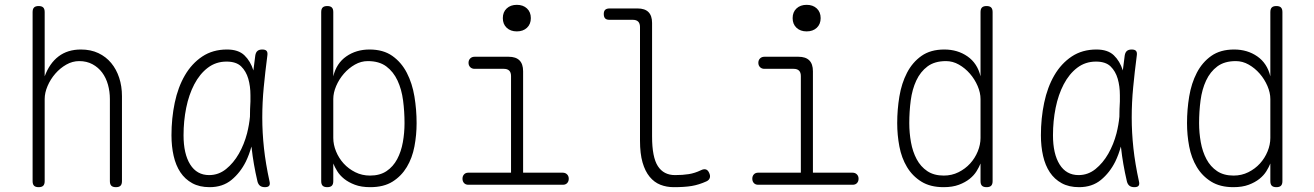

<svg xmlns="http://www.w3.org/2000/svg" viewBox="-20 -765 5440 795"><path d="M165 -355V-15Q165 -2 159 4Q153 10 140 10Q127 10 121 4Q115 -2 115 -15V-715Q115 -728 121 -734Q127 -740 140 -740Q153 -740 159 -734Q165 -728 165 -715V-449Q185 -503 222.5 -531.5Q260 -560 315 -560Q356 -560 387.5 -545Q419 -530 440.5 -504Q462 -478 473.5 -443Q485 -408 485 -367V-15Q485 -2 479 4Q473 10 460 10Q447 10 441 4Q435 -2 435 -15V-355Q435 -386 427 -414.5Q419 -443 403 -464.5Q387 -486 363 -499Q339 -512 308 -512Q280 -512 254.5 -497.5Q229 -483 209 -460Q189 -437 177 -409Q165 -381 165 -355Z M848 10Q806 10 776 -6.5Q746 -23 727 -51.5Q708 -80 699 -119.5Q690 -159 690 -205Q690 -275 703.5 -339.5Q717 -404 745.5 -453Q774 -502 817.5 -531Q861 -560 920 -560Q967 -560 992 -536Q1017 -512 1029 -474V-472Q1033 -503 1037 -535Q1039 -548 1046 -554Q1053 -560 1066 -560Q1079 -560 1084 -554Q1089 -548 1087 -535Q1078 -466 1072 -403Q1066 -340 1066 -278Q1066 -216 1073 -151.5Q1080 -87 1096 -14Q1099 -2 1094.5 4Q1090 10 1077 10Q1064 10 1056.5 4Q1049 -2 1046 -14Q1029 -87 1022 -152Q1022 -155 1021 -158Q1012 -125 998 -96Q975 -50 938.5 -20Q902 10 848 10ZM846 -40Q885 -40 916 -65Q947 -90 969 -128.5Q991 -167 1003 -213Q1012 -249 1015 -282Q1015 -313 1017 -345V-371Q1017 -408 1008 -439Q999 -470 978.5 -490Q958 -510 918 -510Q874 -510 840.5 -484.5Q807 -459 784.5 -416Q762 -373 751 -318.5Q740 -264 740 -205Q740 -128 767.5 -84Q795 -40 846 -40Z M1335 10Q1322 10 1316 4Q1310 -2 1310 -15V-715Q1310 -728 1316 -734Q1322 -740 1335 -740Q1348 -740 1354 -734Q1360 -728 1360 -715V-449Q1373 -503 1414 -531.5Q1455 -560 1510 -560Q1567 -560 1604.5 -533.5Q1642 -507 1664.5 -463.5Q1687 -420 1696 -365.5Q1705 -311 1705 -255Q1705 -206 1696 -158.5Q1687 -111 1664.5 -73.5Q1642 -36 1605.5 -13Q1569 10 1513 10Q1476 10 1449.5 0Q1423 -10 1405 -24.5Q1387 -39 1376.5 -56Q1366 -73 1360 -88V-15Q1360 -2 1354 4Q1348 10 1335 10ZM1512 -38Q1553 -38 1580.5 -56.5Q1608 -75 1624.5 -106Q1641 -137 1648 -176Q1655 -215 1655 -255Q1655 -303 1649 -349Q1643 -395 1626 -431.5Q1609 -468 1579.5 -490Q1550 -512 1503 -512Q1475 -512 1449.5 -497.5Q1424 -483 1404 -460Q1384 -437 1372 -409Q1360 -381 1360 -355V-194Q1360 -166 1371.5 -138Q1383 -110 1403 -88Q1423 -66 1451 -52Q1479 -38 1512 -38Z M2310 -50Q2321 -50 2328 -43Q2335 -36 2335 -25Q2335 -14 2328.5 -7Q2322 0 2311 0H1919Q1908 0 1901.5 -7Q1895 -14 1895 -25Q1895 -36 1901.5 -43Q1908 -50 1919 -50H2096V-450Q2096 -465 2088.5 -472.5Q2081 -480 2066 -480H1945Q1934 -480 1927 -487Q1920 -494 1920 -505Q1920 -516 1927 -523Q1934 -530 1945 -530H2086Q2116 -530 2131 -515Q2146 -500 2146 -470V-50ZM2120 -635Q2094 -635 2078 -650Q2062 -665 2062 -690Q2062 -715 2078 -730Q2094 -745 2120 -745Q2146 -745 2162 -730Q2178 -715 2178 -690Q2178 -665 2162 -650Q2146 -635 2120 -635Z M2680 -200Q2680 -114 2704 -77Q2728 -40 2775 -40Q2807 -40 2832 -44Q2857 -48 2882 -60Q2894 -66 2902.5 -63.5Q2911 -61 2916 -50Q2922 -38 2919 -28.5Q2916 -19 2905 -14Q2874 0 2844.5 5Q2815 10 2770 10Q2740 10 2714.5 0Q2689 -10 2670 -33Q2651 -56 2640.5 -92.5Q2630 -129 2630 -182V-653Q2630 -668 2622.5 -675.5Q2615 -683 2600 -683H2503Q2491 -683 2485.5 -689Q2480 -695 2480 -707Q2480 -719 2486 -724.5Q2492 -730 2504 -730H2620Q2650 -730 2665 -715Q2680 -700 2680 -670Z M3510 -50Q3521 -50 3528 -43Q3535 -36 3535 -25Q3535 -14 3528.5 -7Q3522 0 3511 0H3119Q3108 0 3101.5 -7Q3095 -14 3095 -25Q3095 -36 3101.5 -43Q3108 -50 3119 -50H3296V-450Q3296 -465 3288.5 -472.5Q3281 -480 3266 -480H3145Q3134 -480 3127 -487Q3120 -494 3120 -505Q3120 -516 3127 -523Q3134 -530 3145 -530H3286Q3316 -530 3331 -515Q3346 -500 3346 -470V-50ZM3320 -635Q3294 -635 3278 -650Q3262 -665 3262 -690Q3262 -715 3278 -730Q3294 -745 3320 -745Q3346 -745 3362 -730Q3378 -715 3378 -690Q3378 -665 3362 -650Q3346 -635 3320 -635Z M4065 10Q4052 10 4046 4Q4040 -2 4040 -15V-88Q4034 -73 4023.5 -56Q4013 -39 3995 -24.5Q3977 -10 3950.5 0Q3924 10 3887 10Q3832 10 3795 -13Q3758 -36 3735.5 -73.5Q3713 -111 3704 -158.5Q3695 -206 3695 -255Q3695 -311 3704 -365.5Q3713 -420 3735.5 -463.5Q3758 -507 3795.5 -533.5Q3833 -560 3890 -560Q3945 -560 3986 -531.5Q4027 -503 4040 -449V-715Q4040 -728 4046 -734Q4052 -740 4065 -740Q4078 -740 4084 -734Q4090 -728 4090 -715V-15Q4090 -2 4084 4Q4078 10 4065 10ZM3888 -38Q3921 -38 3949 -52Q3977 -66 3997 -88Q4017 -110 4028.5 -138Q4040 -166 4040 -194V-355Q4040 -381 4028 -409Q4016 -437 3996 -460Q3976 -483 3950.5 -497.5Q3925 -512 3897 -512Q3850 -512 3820.5 -490Q3791 -468 3774 -431.5Q3757 -395 3751 -349Q3745 -303 3745 -255Q3745 -215 3752 -176Q3759 -137 3775.5 -106Q3792 -75 3819.5 -56.5Q3847 -38 3888 -38Z M4448 10Q4406 10 4376 -6.5Q4346 -23 4327 -51.5Q4308 -80 4299 -119.5Q4290 -159 4290 -205Q4290 -275 4303.5 -339.5Q4317 -404 4345.5 -453Q4374 -502 4417.5 -531Q4461 -560 4520 -560Q4567 -560 4592 -536Q4617 -512 4629 -474V-472Q4633 -503 4637 -535Q4639 -548 4646 -554Q4653 -560 4666 -560Q4679 -560 4684 -554Q4689 -548 4687 -535Q4678 -466 4672 -403Q4666 -340 4666 -278Q4666 -216 4673 -151.5Q4680 -87 4696 -14Q4699 -2 4694.5 4Q4690 10 4677 10Q4664 10 4656.5 4Q4649 -2 4646 -14Q4629 -87 4622 -152Q4622 -155 4621 -158Q4612 -125 4598 -96Q4575 -50 4538.5 -20Q4502 10 4448 10ZM4446 -40Q4485 -40 4516 -65Q4547 -90 4569 -128.5Q4591 -167 4603 -213Q4612 -249 4615 -282Q4615 -313 4617 -345V-371Q4617 -408 4608 -439Q4599 -470 4578.5 -490Q4558 -510 4518 -510Q4474 -510 4440.5 -484.5Q4407 -459 4384.5 -416Q4362 -373 4351 -318.5Q4340 -264 4340 -205Q4340 -128 4367.5 -84Q4395 -40 4446 -40Z M5265 10Q5252 10 5246 4Q5240 -2 5240 -15V-88Q5234 -73 5223.5 -56Q5213 -39 5195 -24.5Q5177 -10 5150.5 0Q5124 10 5087 10Q5032 10 4995 -13Q4958 -36 4935.5 -73.5Q4913 -111 4904 -158.5Q4895 -206 4895 -255Q4895 -311 4904 -365.5Q4913 -420 4935.5 -463.5Q4958 -507 4995.5 -533.5Q5033 -560 5090 -560Q5145 -560 5186 -531.5Q5227 -503 5240 -449V-715Q5240 -728 5246 -734Q5252 -740 5265 -740Q5278 -740 5284 -734Q5290 -728 5290 -715V-15Q5290 -2 5284 4Q5278 10 5265 10ZM5088 -38Q5121 -38 5149 -52Q5177 -66 5197 -88Q5217 -110 5228.5 -138Q5240 -166 5240 -194V-355Q5240 -381 5228 -409Q5216 -437 5196 -460Q5176 -483 5150.5 -497.5Q5125 -512 5097 -512Q5050 -512 5020.5 -490Q4991 -468 4974 -431.5Q4957 -395 4951 -349Q4945 -303 4945 -255Q4945 -215 4952 -176Q4959 -137 4975.5 -106Q4992 -75 5019.5 -56.5Q5047 -38 5088 -38Z"/></svg>

Font: Maple Mono NL Thin
Style: Regular
Weight: 250
Monospace: yes
Designer: subframe7536
Version: Version 7.000